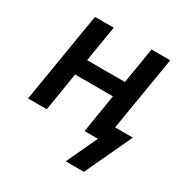

<svg xmlns="http://www.w3.org/2000/svg" viewBox="-162 -651 923 959"><g transform="rotate(30 300.0 -171.0)"><path d="M452 178H347L430 0H353L389 -221H171L135 0H27L113 -520H221L187 -313H405L439 -520H547L476 -92H578Z"/></g></svg>

Font: Iosevka Aile Semibold
Style: Italic
Weight: 600
Italic angle: -9°
Designer: Belleve Invis
Foundry: Belleve Invis
Version: Version 31.1.0; ttfautohint (v1.8.4)